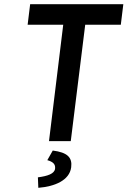

<svg xmlns="http://www.w3.org/2000/svg" viewBox="-20 -674 609 917"><path d="M214 0H318L387 -556H557L569 -654H124L112 -556H282ZM232 45 206 91C231 98 246 109 243 132C240 156 207 167 161 173L163 223C240 217 312 188 320 125C326 78 302 54 232 45Z"/></svg>

Font: Falling Sky
Style: CondObl
Weight: 400
Designer: Paul D. Hunt
Foundry: Adobe Systems Incorporated
Version: Version 1.02